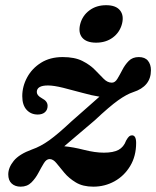

<svg xmlns="http://www.w3.org/2000/svg" viewBox="-20 -688 586 720"><path d="M490.5 -152Q490.5 -102.5 468.2 -65.5Q446 -28.5 409.5 -8.2Q373 12 330 12Q290.5 12 264.5 -3.8Q238.5 -19.5 221.5 -39.8Q204.5 -60 192 -75.8Q179.5 -91.5 166 -91.5Q154 -91.5 144.5 -76Q135 -60.5 124.2 -40Q113.5 -19.5 97.8 -3.8Q82 12 57.5 12Q36.5 12 23.8 0.2Q11 -11.5 11 -34Q11 -59.5 31.5 -84.8Q52 -110 100 -127.5Q132 -138.5 164.8 -162Q197.5 -185.5 247 -232Q283.5 -264 310 -287.5Q336.5 -311 353 -325.5Q326 -329.5 289 -339.8Q252 -350 216.8 -358.8Q181.5 -367.5 160 -367.5Q118 -367.5 118 -343Q118 -337 122.2 -331.2Q126.5 -325.5 138 -319Q158.5 -308.5 158.5 -291Q158.5 -276 148.5 -267.2Q138.5 -258.5 121.5 -258.5Q96 -258.5 79.8 -276.2Q63.5 -294 63.5 -327.5Q63.5 -364 81.8 -397.8Q100 -431.5 134 -452.8Q168 -474 215 -474Q260 -474 288.8 -459.5Q317.5 -445 336 -426Q354.5 -407 368.8 -392.5Q383 -378 399.5 -378Q411.5 -378 420.2 -392.5Q429 -407 438.8 -426Q448.5 -445 462.8 -459.5Q477 -474 500.5 -474Q523.5 -474 534.8 -460.2Q546 -446.5 546 -424.5Q546 -364 479.5 -342.5Q455 -334.5 423 -311.8Q391 -289 335 -236.5Q293 -201 265.8 -177.8Q238.5 -154.5 221 -139.5Q254 -136.5 295.2 -126Q336.5 -115.5 369.5 -115.5Q405 -115.5 424.5 -126Q444 -136.5 453 -161Q459.5 -172.5 464.2 -176.5Q469 -180.5 475 -180.5Q490.5 -180.5 490.5 -152ZM340.5 -528Q304 -528 288.2 -547Q272.5 -566 281 -598.5Q289.5 -630 315.5 -649.2Q341.5 -668.5 378 -668.5Q414.5 -668.5 430 -649.2Q445.5 -630 437.5 -598.5Q429 -566.5 403 -547.2Q377 -528 340.5 -528Z"/></svg>

Font: Fraunces 9pt SemiBold
Style: Italic
Weight: 600
Italic angle: -16°
Version: Version 1.000;[b76b70a41]